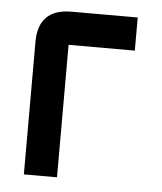

<svg xmlns="http://www.w3.org/2000/svg" viewBox="-42 -526 475 564"><g transform="rotate(5 195.5 -244.0)"><path d="M146.5 -488.3H341.8V-390.6H146.5V0H48.8V-390.6Q48.8 -488.3 146.5 -488.3Z"/></g></svg>

Font: BabelStone Runic Norn
Style: Regular
Weight: 400
Designer: Andrew West
Foundry: BabelStone
Version: Version 3.002 March 14, 2022